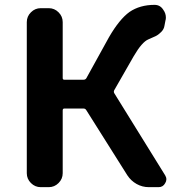

<svg xmlns="http://www.w3.org/2000/svg" viewBox="-20 -774 732 794"><path d="M452.1 -400.4Q449.2 -393.6 453.1 -387.7L663.1 -48.8Q668 -41 668 -32.2Q668 -24.4 663.1 -16.6Q654.3 0 635.7 0H595.7Q568.4 0 544.9 -13.2Q521.5 -26.4 506.8 -48.8L336.9 -318.4Q333 -325.2 325.2 -325.2H246.1Q239.3 -325.2 239.3 -317.4V-57.6Q239.3 -34.2 222.2 -17.1Q205.1 0 181.6 0H148.4Q125 0 107.9 -17.1Q90.8 -34.2 90.8 -57.6V-682.6Q90.8 -706.1 107.9 -723.1Q125 -740.2 148.4 -740.2H181.6Q205.1 -740.2 222.2 -723.1Q239.3 -706.1 239.3 -682.6V-451.2Q239.3 -444.3 246.1 -444.3H325.2Q333 -444.3 336.9 -450.2L430.7 -620.1Q473.6 -694.3 515.6 -724.6Q558.6 -753.9 619.1 -753.9Q642.6 -753.9 655.3 -733.4Q666 -718.8 666 -701.2Q666 -694.3 664.1 -688.5L660.2 -668Q658.2 -653.3 646.5 -641.6Q634.8 -629.9 623.5 -624.5Q612.3 -619.1 593.8 -611.3Q567.4 -600.6 533.2 -542Z"/></svg>

Font: Gen Jyuu Gothic P Bold
Style: Bold
Weight: 700
Designer: [Source Han Sans]
Ryoko NISHIZUKA  (kana & ideographs); Paul D. Hunt (Latin, Greek & Cyrillic); Wenlong ZHANG  (bopomofo
Version: Version 1.002.20150607